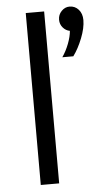

<svg xmlns="http://www.w3.org/2000/svg" viewBox="-53 -766 439 801"><g transform="rotate(-5 166.5 -365.5)"><path d="M162 0H85V-720H162ZM267 -523H221Q238 -548 249 -577Q260 -606 262 -630Q245 -633 233 -647Q221 -661 221 -680Q221 -701 235.5 -716Q250 -731 269 -731Q292 -731 307 -714Q322 -697 322 -670Q322 -637 305.5 -595Q289 -553 267 -523Z"/></g></svg>

Font: Wix Madefor Text
Style: Regular
Weight: 400
Designer: Dalton Maag Ltd
Foundry: Dalton Maag Ltd
Version: Version 3.100